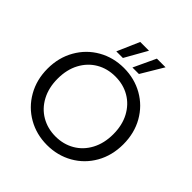

<svg xmlns="http://www.w3.org/2000/svg" viewBox="-234 -1073 1254 1254"><g transform="rotate(45 393.0 -446.5)"><path d="M393 7Q296 7 216 -38.5Q136 -84 89.5 -165.5Q43 -247 43 -349Q43 -451 89.5 -532.5Q136 -614 216 -659.5Q296 -705 393 -705Q491 -705 571 -659.5Q651 -614 697 -533Q743 -452 743 -349Q743 -246 697 -165Q651 -84 571 -38.5Q491 7 393 7ZM393 -72Q466 -72 524.5 -106Q583 -140 616.5 -203Q650 -266 650 -349Q650 -433 616.5 -495.5Q583 -558 525 -592Q467 -626 393 -626Q319 -626 261 -592Q203 -558 169.5 -495.5Q136 -433 136 -349Q136 -266 169.5 -203Q203 -140 261.5 -106Q320 -72 393 -72ZM342 -746H281L348 -900H429ZM490 -746H430L502 -900H582Z"/></g></svg>

Font: Fz Poppins
Style: Regular
Weight: 400
Designer: Ninad Kale (Devanagari), Jonny Pinhorn (Latin)
Foundry: Indian Type Foundry
Version: Vit hóa bi Vntype.Com & FontZin.Com